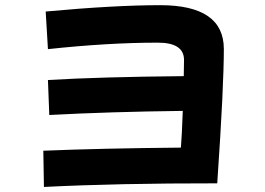

<svg xmlns="http://www.w3.org/2000/svg" viewBox="-20 -700 1040 753"><path d="M696.8 -265.1Q411.1 -261.7 173.3 -249L168 -386.2Q374 -398.4 700.7 -401.4L701.7 -464.4Q702.1 -533.2 597.7 -532.7Q405.3 -532.7 168 -507.3L159.2 -654.8Q429.7 -679.7 608.4 -679.7Q857.4 -679.7 857.9 -508.3Q857.9 -437.5 851.6 -305.9Q845.2 -174.3 832 19Q441.4 18.6 152.3 33.2L149.9 -108.9Q374.5 -118.2 689.5 -121.1Q693.4 -168 696.8 -265.1Z"/></svg>

Font: Droid Sans
Style: Regular
Weight: 400
Foundry: Ascender Corporation
Version: Version 1.00 build 114